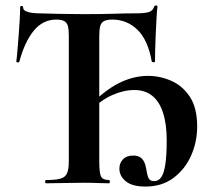

<svg xmlns="http://www.w3.org/2000/svg" viewBox="-20 -674 798 706"><path d="M149 0Q146 0 146 -6Q146 -12 149 -12Q184 -12 202 -17Q220 -22 226.5 -37Q233 -52 233 -81V-544Q233 -566 229.5 -578.5Q226 -591 216 -596.5Q206 -602 187 -602Q138 -602 104.5 -561.5Q71 -521 51 -447Q50 -444 45 -444.5Q40 -445 40 -448Q42 -462 44 -487.5Q46 -513 48.5 -543Q51 -573 52.5 -601Q54 -629 54 -647Q54 -652 59.5 -652Q65 -652 65 -647Q65 -637 75.5 -632.5Q86 -628 99.5 -626.5Q113 -625 122 -625Q157 -624 199.5 -623Q242 -622 288 -622Q358 -622 400 -623.5Q442 -625 481 -625Q512 -625 527 -629.5Q542 -634 547 -650Q549 -654 554 -654Q559 -654 559 -650Q557 -634 555.5 -605.5Q554 -577 552.5 -545.5Q551 -514 550.5 -487.5Q550 -461 550 -448Q550 -445 544.5 -445Q539 -445 538 -448Q524 -527 485.5 -564.5Q447 -602 393 -602Q373 -602 362.5 -596.5Q352 -591 348.5 -578Q345 -565 345 -542V-81Q345 -38 351.5 -25Q358 -12 381 -12Q384 -12 384 -6Q384 0 381 0Q362 0 339 -1Q316 -2 288 -2Q248 -2 213 -1Q178 0 149 0ZM515 12Q466 12 442.5 -7.5Q419 -27 419 -54Q419 -74 432 -88Q445 -102 470 -102Q491 -102 502 -90.5Q513 -79 517 -56Q521 -31 526 -19.5Q531 -8 547 -8Q563 -8 573 -22.5Q583 -37 588 -70Q593 -103 593 -158Q593 -218 579.5 -259.5Q566 -301 539.5 -322Q513 -343 474 -343Q435 -343 393 -324.5Q351 -306 310 -265L298 -274Q360 -339 414.5 -367Q469 -395 524 -395Q569 -395 610.5 -376.5Q652 -358 678.5 -317.5Q705 -277 705 -209Q705 -152 682.5 -101.5Q660 -51 617.5 -19.5Q575 12 515 12Z"/></svg>

Font: Cormorant
Style: Bold
Weight: 700
Designer: Christian Thalmann (Catharsis Fonts)
Foundry: Catharsis Fonts
Version: Version 4.000